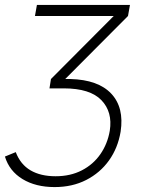

<svg xmlns="http://www.w3.org/2000/svg" viewBox="-93 -540 572 780"><path d="M129 220Q52 220 -1.5 187.5Q-55 155 -73 96L-29 78Q-10 128 31 152Q72 176 133 176Q193 176 239.5 152Q286 128 315 86Q344 44 353 -9Q365 -85 319 -133Q273 -181 166 -181H108L114 -219L369 -475H49L57 -520H435L427 -475L172 -219H193Q306 -216 359 -159.5Q412 -103 397 -5Q386 61 350 111.5Q314 162 257.5 191Q201 220 129 220Z"/></svg>

Font: Raleway Light
Style: Italic
Weight: 300
Italic angle: -12°
Designer: Matt McInerney, Pablo Impallari, Rodrigo Fuenzalida
Foundry: Matt McInerney, Pablo Impallari, Rodrigo Fuenzalida
Version: Version 4.026